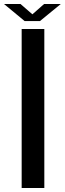

<svg xmlns="http://www.w3.org/2000/svg" viewBox="-59 -946 326 966"><path d="M50 0V-800H164V0ZM-39 -926H44L104 -874L163 -926H247L142 -840H65Z"/></svg>

Font: Big Shoulders Text
Style: Bold
Weight: 700
Designer: Patric King
Foundry: XO Type Co
Version: Version 1.000; ttfautohint (v1.8.2)